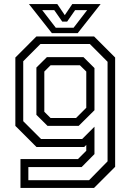

<svg xmlns="http://www.w3.org/2000/svg" viewBox="-20 -718 645 938"><path d="M80 200V59H361L401.5 18.5V-10L391.5 0H158L55 -103V-437L158 -540H439.5L542.5 -437V97L439.5 200ZM118.5 162.5H415L505.5 70.2V-416.2L419 -503H177.5L93.5 -418.8V-126L180.5 -39H381.5L441.5 -99V34.8L378.8 98.2H118.5ZM212 -103.2 157.8 -157V-388L209 -438.8H387.8L441.5 -385.5V-179.5L364.5 -103.2ZM227 -141.5H351.5L401.5 -191.5V-368.5L370.5 -399H227L196.5 -368.5V-172ZM233.5 -556 121.5 -698H260L296.5 -644L333 -698H471.5L359.5 -556ZM252.5 -582.5H339.5L405.8 -668.5H347L308 -612.5H284L245 -668.5H186.2Z"/></svg>

Font: Tourney Thin
Style: Regular
Weight: 100
Designer: Tyler Finck
Foundry: Etcetera Type Co
Version: Version 1.015